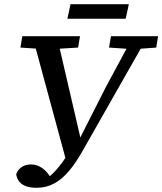

<svg xmlns="http://www.w3.org/2000/svg" viewBox="-20 -839 771 912"><path d="M57 -11Q63 -31 81.5 -44.5Q100 -58 128 -58Q156 -58 181.5 -40Q207 -22 224 11L196 14L213 1Q228 -11 244 -28.5Q260 -46 276.5 -68.5Q293 -91 309.5 -118.5Q326 -146 342 -179H358L482 -424L613 -667H682L371 -120Q340 -65 307.5 -26.5Q275 12 237.5 32.5Q200 53 154 53Q124 53 103.5 45.5Q83 38 71.5 23.5Q60 9 57 -11ZM77 -613 86 -667H360L351 -613L234 -606H184ZM498 -613 507 -667H731L722 -613L626 -606H602ZM298 -62 134 -667H250L363 -180ZM300 -750 315 -819H592L577 -750Z"/></svg>

Font: Source Serif 4 Medium
Style: Italic
Weight: 500
Italic angle: -12°
Designer: Frank Grießhammer
Foundry: Adobe Systems Incorporated
Version: Version 4.004;hotconv 1.0.116;makeotfexe 2.5.65601